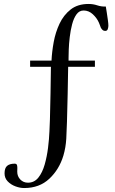

<svg xmlns="http://www.w3.org/2000/svg" viewBox="-20 -803 580 969"><path d="M527 -673Q527 -666 524 -656.5Q521 -647 511 -647Q503 -647 498 -651.5Q493 -656 489 -663Q486 -670 484 -676.5Q482 -683 479 -689Q469 -712 448.5 -731Q428 -750 402 -750Q380 -750 366 -730.5Q352 -711 344 -680.5Q336 -650 332 -616Q328 -582 327 -553.5Q326 -525 326 -510V-497H459V-466H324Q323 -397 321.5 -327.5Q320 -258 318 -189Q317 -147 314.5 -103Q312 -59 300 -18Q279 52 229 99Q179 146 102 146Q81 146 58 137.5Q35 129 19 112.5Q3 96 3 72Q3 45 16 34Q29 23 54 23Q64 23 66 31Q68 39 67.5 48.5Q67 58 67 63Q67 87 82.5 103Q98 119 121 119Q153 119 173.5 93.5Q194 68 205.5 27.5Q217 -13 222.5 -57.5Q228 -102 229.5 -140.5Q231 -179 232 -201Q234 -267 235 -333.5Q236 -400 237 -466H132V-497H240Q242 -541 251 -590.5Q260 -640 280.5 -683.5Q301 -727 336.5 -755Q372 -783 427 -783Q450 -783 471 -776Q492 -769 514 -770Q516 -758 519 -739Q522 -720 524.5 -701.5Q527 -683 527 -673Z"/></svg>

Font: Kaisei Opti
Style: Regular
Weight: 400
Designer: Font-Kai, 金井和夫
Foundry: KAZUO KANAI
Version: Version 5.003